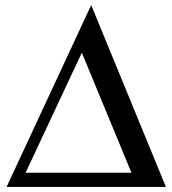

<svg xmlns="http://www.w3.org/2000/svg" viewBox="-20 -738 679 758"><path d="M303 -530 499 -56H81ZM6 0H635L340 -718Z"/></svg>

Font: Veleka
Style: Regular
Weight: 400
Designer: Stefan Peev, Context Ltd, 2016; SIL International, 1997-2014.
Foundry: Stefan Peev, Context Ltd, 2016
Version: Version 1.000